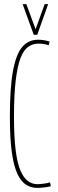

<svg xmlns="http://www.w3.org/2000/svg" viewBox="-20 -903 280 933"><path d="M28 -336Q28 -479 43.5 -560.5Q59 -642 89 -676Q119 -710 165 -710Q171 -710 177.5 -709.5Q184 -709 191 -708Q198 -707 205.5 -705.5Q213 -704 221 -701L217 -683Q208 -686 199 -688Q190 -690 182 -690.5Q174 -691 166 -691Q139 -691 117 -675.5Q95 -660 80 -621.5Q65 -583 56.5 -513.5Q48 -444 48 -336Q48 -238 56 -174Q64 -110 79.5 -74Q95 -38 116 -23Q137 -8 162 -8Q172 -8 192.5 -10.5Q213 -13 223 -17L227 2Q220 4 211.5 5.5Q203 7 193.5 8Q184 9 175.5 9.5Q167 10 161 10Q131 10 107 -5Q83 -20 65 -57.5Q47 -95 37.5 -162.5Q28 -230 28 -336ZM214 -883 161 -734H144L90 -883H108L153 -761L197 -883Z"/></svg>

Font: Georama ExtraCondensed Thin
Style: Regular
Weight: 100
Width: 2
Designer: Jean-Baptiste Levee
Foundry: Production Type
Version: Version 1.001